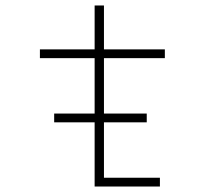

<svg xmlns="http://www.w3.org/2000/svg" viewBox="-20 -680 750 700"><path d="M177.5 -266H325V-468H125.5V-500H325V-660H359V-500H581V-468H359V-266H515V-234H359V-32H563V0H325V-234H177.5Z"/></svg>

Font: League Mono Thin
Style: Regular
Weight: 100
Width: 6
Designer: Tyler Finck
Foundry: The League of Moveable Type / Tyler Finck
Version: Version 2.300;RELEASE